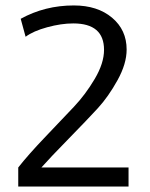

<svg xmlns="http://www.w3.org/2000/svg" viewBox="-20 -685 549 705"><path d="M74 -550 56 -616Q145 -665 251 -665Q338 -665 391.5 -620Q445 -575 445 -503Q445 -451 411.5 -390.5Q378 -330 339.5 -288Q301 -246 232 -175.5Q163 -105 132 -70H452V0H47V-70Q83 -116 146 -182Q209 -248 251.5 -293Q294 -338 328 -395.5Q362 -453 362 -502Q362 -599 249 -599Q205 -599 153.5 -585Q102 -571 74 -550Z"/></svg>

Font: Quattrocento Sans
Style: Regular
Weight: 400
Designer: Pablo Impallari
Foundry: Pablo Impallari, Igino Marini, Brenda Gallo
Version: Version 2.000